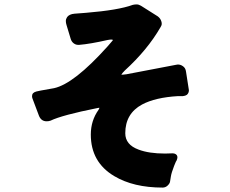

<svg xmlns="http://www.w3.org/2000/svg" viewBox="-20 -813 1040 869"><path d="M727 -118 761 -119Q769 -119 774 -116Q783 -111 783 -101Q783 -95 779 -86Q776 -82 774 -76.5Q772 -71 768 -62Q756 -31 753.5 -15Q751 1 749.5 9.5Q748 18 738.5 27Q729 36 716 36Q584 36 497 -16Q391 -79 391 -204Q391 -267 426 -316Q429 -321 430 -325Q430 -325 427.5 -325Q425 -325 421 -324Q261 -292 209 -267Q201 -264 191 -264Q166 -264 156 -290L127 -367Q125 -372 125 -378Q125 -394 145 -399Q145 -400 225 -414Q315 -434 466 -602Q474 -611 485 -624Q493 -632 490 -633Q488 -634 484 -634Q478 -634 467 -632Q388 -614 339 -610Q336 -610 333 -610Q323 -610 313.5 -617Q304 -624 300 -637L281 -700Q278 -709 278 -718Q278 -727 284 -736Q294 -749 317 -751L369 -755Q516 -767 581 -791Q589 -793 598.5 -793Q608 -793 618 -787L694 -739Q706 -730 710 -717Q712 -712 712 -705Q712 -698 706 -689Q647 -587 545 -494Q533 -482 529 -475Q531 -475 536 -475Q541 -475 553 -477L778 -520Q781 -521 785 -521Q797 -521 807 -514Q820 -506 822 -488L834 -411Q835 -408 835 -405Q835 -392 826 -384Q819 -379 808 -378H786Q683 -372 623 -340Q547 -299 547 -210Q547 -158 607 -136Q654 -118 727 -118Z"/></svg>

Font: Tsunagi Gothic Black
Style: Regular
Weight: 900
Designer: Yoshimichi Ohira
Foundry: Positype
Version: Version 1.001